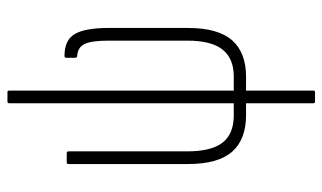

<svg xmlns="http://www.w3.org/2000/svg" viewBox="-195 -485 865 515"><g transform="rotate(-90 237.5 -227.5)"><path d="M222 185Q218 185 218 180V0H186Q121 0 88 -37.5Q55 -75 55 -156V-476Q55 -481 59 -481H84Q89 -481 89 -476V-158Q89 -93 112.5 -63Q136 -33 185 -33H218V-635Q218 -640 222 -640H248Q252 -640 252 -635V-33H290Q338 -33 362 -63Q386 -93 386 -158V-369Q386 -414 377 -433Q368 -452 344 -453Q340 -454 340 -459V-482Q340 -487 345 -487Q388 -487 404 -459Q420 -431 420 -369V-156Q420 -75 387 -37.5Q354 0 289 0H252V180Q252 185 248 185Z"/></g></svg>

Font: Sofia Sans Extra Condensed ExtraLight
Style: Regular
Weight: 250
Designer: Botio Nikoltchev, Ani Petrova
Foundry: lettersoup
Version: Version 4.101